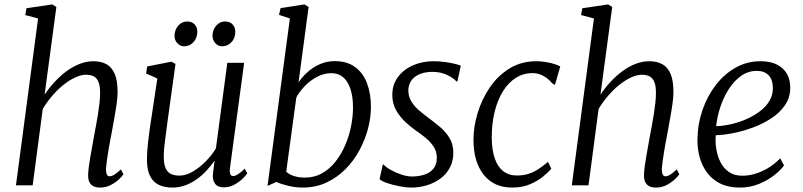

<svg xmlns="http://www.w3.org/2000/svg" viewBox="-20 -837 3627 867"><path d="M432 10Q414.5 10 402.2 4Q390 -2 383.8 -14.5Q377.5 -27 378 -48Q378.5 -64 381.2 -85.2Q384 -106.5 388.2 -130.2Q392.5 -154 396.8 -178.2Q401 -202.5 405 -224.5Q409 -246.5 413.8 -271.2Q418.5 -296 422.5 -321.5Q426.5 -347 429.2 -371.5Q432 -396 432 -417Q432 -448.5 425 -466.2Q418 -484 404 -491.8Q390 -499.5 369 -499.5Q346 -499.5 319.5 -487.2Q293 -475 266.2 -453.5Q239.5 -432 215.5 -404Q191.5 -376 173 -345L127.5 0H52L152 -753.5L94 -769L99.5 -800L216 -817L234.5 -805.5L181.5 -409.5Q201.5 -440 226.8 -467.2Q252 -494.5 280.5 -515.5Q309 -536.5 339.8 -548.5Q370.5 -560.5 402 -560.5Q436 -560.5 460.5 -547.2Q485 -534 498 -503.5Q511 -473 511 -421.5Q511 -399.5 506.8 -368.8Q502.5 -338 496.5 -305.2Q490.5 -272.5 485.5 -244Q481.5 -224.5 477.5 -202Q473.5 -179.5 469.5 -157Q465.5 -134.5 462.8 -113.5Q460 -92.5 458.5 -75.5Q458.5 -59 462.2 -50Q466 -41 474 -41Q485 -41 496.8 -48.5Q508.5 -56 526 -72L537.5 -50Q533 -42.5 518.2 -28.2Q503.5 -14 481.2 -2Q459 10 432 10Z M758.5 10Q723.5 10 697.8 -2Q672 -14 657.8 -41.8Q643.5 -69.5 643.5 -117.5Q643.5 -134 645 -156Q646.5 -178 649.5 -202.5Q652.5 -227 655.5 -250.5Q658.5 -274 662 -293.5L690.5 -482.5L639.5 -505.5L645 -537L754 -558.5L772.5 -548.5L736.5 -289Q734 -268.5 731.2 -247.8Q728.5 -227 725.8 -206.8Q723 -186.5 721.2 -167Q719.5 -147.5 719.5 -130Q719.5 -95.5 728.2 -76.8Q737 -58 753 -51Q769 -44 790.5 -44Q819 -44 849.8 -61.8Q880.5 -79.5 908.2 -107.5Q936 -135.5 955 -167L1006.5 -553.5H1082.5L1018.5 -78.5Q1016 -60.5 1019.8 -51.2Q1023.5 -42 1031.5 -42Q1041.5 -42 1054.5 -50Q1067.5 -58 1085 -75.5L1096.5 -54Q1092 -46.5 1076.8 -31.2Q1061.5 -16 1039 -3.5Q1016.5 9 990 9Q962 9 950 -9Q938 -27 942 -55Q942 -57 942.8 -63Q943.5 -69 944.8 -77.5Q946 -86 947 -94.5Q948 -103 949 -109.5L948 -110Q931.5 -87 911.5 -65.5Q891.5 -44 867.5 -27Q843.5 -10 816.2 0Q789 10 758.5 10ZM811.5 -628Q793.5 -628 780.5 -642Q767.5 -656 768 -677.5Q769 -703.5 785.5 -721.8Q802 -740 825 -740Q847 -740 859.2 -726.5Q871.5 -713 871 -693Q870.5 -665 853.5 -646.5Q836.5 -628 811.5 -628ZM983 -628Q965 -628 952.2 -642Q939.5 -656 939.5 -677.5Q940.5 -703.5 956.8 -721.8Q973 -740 996 -740Q1018 -740 1030.5 -726.5Q1043 -713 1042.5 -693Q1042.5 -665 1025.2 -646.5Q1008 -628 983 -628Z M1328 -464.5Q1344 -489.5 1368.8 -511.5Q1393.5 -533.5 1424.5 -547.2Q1455.5 -561 1491 -561Q1547 -561 1583.2 -534.5Q1619.5 -508 1637.2 -461.2Q1655 -414.5 1655 -353Q1655 -306.5 1641.8 -256.2Q1628.5 -206 1603 -158.5Q1577.5 -111 1539.8 -73Q1502 -35 1453.8 -12.5Q1405.5 10 1346.5 10Q1315 10 1282 2.2Q1249 -5.5 1228 -15.5L1188 2.5L1289 -753.5L1240 -770L1247 -800.5L1355 -817L1373.5 -805.5ZM1272.5 -61.5Q1288 -47.5 1310.2 -41.2Q1332.5 -35 1356 -35Q1400 -35 1435 -55Q1470 -75 1496 -108.5Q1522 -142 1539.5 -183.2Q1557 -224.5 1565.5 -268Q1574 -311.5 1574 -350.5Q1574 -424 1548.8 -465.2Q1523.5 -506.5 1476.5 -506.5Q1441.5 -506.5 1410 -489.2Q1378.5 -472 1354.5 -446.5Q1330.5 -421 1318 -396.5Z M2045.5 -469.5H2040.5Q2030.5 -483 2000.5 -497.8Q1970.5 -512.5 1933 -512.5Q1902.5 -512.5 1878.5 -503.5Q1854.5 -494.5 1840.2 -477Q1826 -459.5 1824 -433Q1823 -405 1835.5 -382.5Q1848 -360 1868.5 -342Q1889 -324 1910.5 -308Q1936 -289 1963 -267Q1990 -245 2008.5 -216Q2027 -187 2027 -146.5Q2027 -109.5 2011.5 -80.2Q1996 -51 1969.2 -31Q1942.5 -11 1908.2 -0.5Q1874 10 1836 10Q1814 10 1784.2 4.2Q1754.5 -1.5 1729 -10Q1703.5 -18.5 1694 -28L1708.5 -94H1712Q1724 -81 1746.2 -68.8Q1768.5 -56.5 1793.8 -48.2Q1819 -40 1840 -40Q1868 -40 1893.8 -47.5Q1919.5 -55 1936 -73.8Q1952.5 -92.5 1952.5 -125Q1952.5 -154 1937.2 -176.2Q1922 -198.5 1899.5 -216.5Q1877 -234.5 1856 -249Q1836.5 -262.5 1812 -284.8Q1787.5 -307 1769.5 -337.8Q1751.5 -368.5 1751.5 -408Q1751.5 -455 1777 -489.2Q1802.5 -523.5 1844.8 -542Q1887 -560.5 1937 -560.5Q1963 -560.5 1987.8 -557.2Q2012.5 -554 2032.2 -549.2Q2052 -544.5 2061 -540.5Z M2292.5 10Q2210 10 2164 -48.2Q2118 -106.5 2118 -206Q2118 -264.5 2136.8 -326.5Q2155.5 -388.5 2191.5 -441.8Q2227.5 -495 2280.5 -527.8Q2333.5 -560.5 2402 -560.5Q2428.5 -560.5 2458.8 -554.2Q2489 -548 2510 -537L2486 -453.5L2474.5 -460Q2462 -475 2447.2 -485.8Q2432.5 -496.5 2417 -501.8Q2401.5 -507 2385.5 -507Q2344 -507 2310 -485.8Q2276 -464.5 2251.5 -425.5Q2227 -386.5 2213.8 -333Q2200.5 -279.5 2200.5 -215Q2201 -160 2214 -122Q2227 -84 2252.2 -64.2Q2277.5 -44.5 2313.5 -44.5Q2343 -44.5 2366.5 -52Q2390 -59.5 2411.2 -73.5Q2432.5 -87.5 2454.5 -106L2469.5 -75Q2456.5 -59.5 2432 -39.5Q2407.5 -19.5 2372.8 -4.8Q2338 10 2292.5 10Z M2942 10Q2924.5 10 2912.2 4Q2900 -2 2893.8 -14.5Q2887.5 -27 2888 -48Q2888.5 -64 2891.2 -85.2Q2894 -106.5 2898.2 -130.2Q2902.5 -154 2906.8 -178.2Q2911 -202.5 2915 -224.5Q2919 -246.5 2923.8 -271.2Q2928.5 -296 2932.5 -321.5Q2936.5 -347 2939.2 -371.5Q2942 -396 2942 -417Q2942 -448.5 2935 -466.2Q2928 -484 2914 -491.8Q2900 -499.5 2879 -499.5Q2856 -499.5 2829.5 -487.2Q2803 -475 2776.2 -453.5Q2749.5 -432 2725.5 -404Q2701.5 -376 2683 -345L2637.5 0H2562L2662 -753.5L2604 -769L2609.5 -800L2726 -817L2744.5 -805.5L2691.5 -409.5Q2711.5 -440 2736.8 -467.2Q2762 -494.5 2790.5 -515.5Q2819 -536.5 2849.8 -548.5Q2880.5 -560.5 2912 -560.5Q2946 -560.5 2970.5 -547.2Q2995 -534 3008 -503.5Q3021 -473 3021 -421.5Q3021 -399.5 3016.8 -368.8Q3012.5 -338 3006.5 -305.2Q3000.5 -272.5 2995.5 -244Q2991.5 -224.5 2987.5 -202Q2983.5 -179.5 2979.5 -157Q2975.5 -134.5 2972.8 -113.5Q2970 -92.5 2968.5 -75.5Q2968.5 -59 2972.2 -50Q2976 -41 2984 -41Q2995 -41 3006.8 -48.5Q3018.5 -56 3036 -72L3047.5 -50Q3043 -42.5 3028.2 -28.2Q3013.5 -14 2991.2 -2Q2969 10 2942 10Z M3520.5 -90Q3506.5 -70 3477 -46.5Q3447.5 -23 3407.5 -6.5Q3367.5 10 3320.5 10Q3269 10 3232.2 -8.2Q3195.5 -26.5 3172.5 -58Q3149.5 -89.5 3139 -128.5Q3128.5 -167.5 3129.5 -209Q3130.5 -278 3152.5 -341.2Q3174.5 -404.5 3212.8 -453.8Q3251 -503 3302.2 -531.8Q3353.5 -560.5 3414 -560.5Q3459.5 -560.5 3489.2 -545Q3519 -529.5 3533.8 -502.8Q3548.5 -476 3548.5 -442Q3548.5 -397 3524.8 -362.2Q3501 -327.5 3462.2 -302.2Q3423.5 -277 3378.2 -260.5Q3333 -244 3289 -235.5Q3245 -227 3212 -226.5Q3209.5 -196.5 3214.5 -164.5Q3219.5 -132.5 3233.2 -105Q3247 -77.5 3271.2 -60.5Q3295.5 -43.5 3332.5 -43.5Q3360 -43.5 3389.2 -52Q3418.5 -60.5 3447.8 -77.8Q3477 -95 3503 -122ZM3397.5 -517Q3358 -517 3325.8 -493.8Q3293.5 -470.5 3270 -433.2Q3246.5 -396 3232.2 -352.2Q3218 -308.5 3214 -267Q3248.5 -268.5 3284.5 -277Q3320.5 -285.5 3353.8 -300.5Q3387 -315.5 3413.2 -335.8Q3439.5 -356 3454.8 -382Q3470 -408 3470 -438.5Q3470 -477 3450.8 -497Q3431.5 -517 3397.5 -517Z"/></svg>

Font: Merriweather 36pt Light
Style: Italic
Weight: 300
Italic angle: -7.8°
Version: Version 2.101